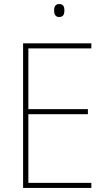

<svg xmlns="http://www.w3.org/2000/svg" viewBox="-20 -928 528 948"><path d="M272 -908C252 -908 247 -892 247 -876C247 -859 253 -844 272 -844C293 -844 298 -858 298 -877C298 -893 294 -908 272 -908ZM431 0V-25H120V-364H414V-389H120V-689H431V-714H94V0Z"/></svg>

Font: Noto Sans Gujarati UI SemiCondensed Thin
Style: Regular
Weight: 100
Width: 4
Designer: Jelle Bosma - Monotype Design Team, Universal Thirst
Foundry: Monotype Imaging Inc.
Version: Version 2.106